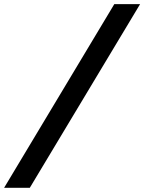

<svg xmlns="http://www.w3.org/2000/svg" viewBox="-26 -806 691 919"><path d="M-6.3 92.8 521 -786.1H644.5L116.7 92.8Z"/></svg>

Font: Cascadia Mono NF SemiBold
Style: Italic
Weight: 600
Italic angle: -10°
Monospace: yes
Designer: Aaron Bell
Foundry: Saja Typeworks
Version: Version 2404.023; ttfautohint (v1.8.4)